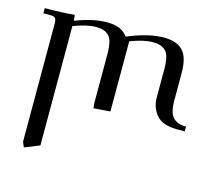

<svg xmlns="http://www.w3.org/2000/svg" viewBox="-106 -584 1140 1018"><g transform="rotate(15 463.5 -74.5)"><path d="M22 -411V-439Q115 -439 185 -446L188 -418V-414Q284 -452 362 -452Q443 -452 475 -404L500 -414Q599 -452 674 -452Q744 -452 778 -416.5Q812 -381 812 -295V-141Q812 -80 835 -53Q858 -26 908 -26V0H865Q786 0 752 -39.5Q718 -79 718 -136V-290Q718 -366 694 -389.5Q670 -413 624 -413Q572 -413 500 -385V0L409 7L406 -19V-290Q406 -366 382 -389.5Q358 -413 312 -413Q260 -413 188 -385V270L106 303L94 275V-371Q94 -396 87 -403.5Q80 -411 55 -411Z"/></g></svg>

Font: Dihjauti
Style: Bold
Weight: 700
Designer: T. Christopher White
Version: Version 3.0.0